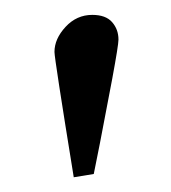

<svg xmlns="http://www.w3.org/2000/svg" viewBox="-20 -664 230 258"><path d="M79.1 -425.8Q53.2 -585.4 53.2 -594.2Q53.2 -611.8 68.1 -627.9Q83 -644 104 -644Q122.1 -644 130.6 -634.3Q139.2 -624.5 139.2 -610.8Q139.2 -603.5 130.9 -558.6L114.3 -471.7L106 -430.2Z"/></svg>

Font: Linux Biolinum G
Style: Regular
Weight: 400
Designer: Philipp H. Poll
Foundry: Philipp H. Poll
Version: Version 1.1.0 ; ttfautohint (v1.6)